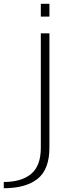

<svg xmlns="http://www.w3.org/2000/svg" viewBox="-112 -766 402 1016"><path d="M-92 230Q24.5 230 87 180.2Q149.5 130.5 149.5 14.5V-589.5H104V15.5Q104 112 52.5 154.5Q1 197 -92 197ZM104 -746V-678H149.5V-746Z"/></svg>

Font: Anybody Expanded ExtraLight
Style: Regular
Weight: 250
Width: 7
Version: Version 1.113;gftools[0.9.25]